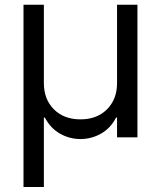

<svg xmlns="http://www.w3.org/2000/svg" viewBox="-20 -565 662 790"><path d="M76.7 204.5V-545.5H160.5V-223Q160.5 -156.6 201.7 -115.2Q242.9 -73.9 311.1 -73.9Q379.3 -73.9 420.5 -115.4Q461.6 -157 461.6 -223V-545.5H545.5V0H461.6V-81H457.4Q435.4 -38 396 -15.4Q356.5 7.1 311.1 7.1Q265.6 7.1 226.4 -15.4Q187.1 -38 164.8 -81H160.5V204.5Z"/></svg>

Font: Inter UI
Style: Regular
Weight: 400
Designer: Rasmus Andersson
Foundry: rsms
Version: 3.2;8d6f07862